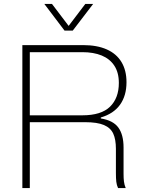

<svg xmlns="http://www.w3.org/2000/svg" viewBox="-20 -959 733 979"><path d="M94 -729H404Q475 -729 524.5 -707Q574 -685 599.5 -642.5Q625 -600 625 -540Q625 -471 592 -425Q559 -379 494 -360V-355Q557 -345 583.5 -308.5Q610 -272 610 -207V-73Q610 -50 612 -33.5Q614 -17 621 0H582Q575 -15 573 -32Q571 -49 571 -77V-200Q571 -248 557.5 -277.5Q544 -307 510 -321.5Q476 -336 414 -336H123V-371H400Q496 -371 541 -415Q586 -459 586 -536Q586 -589 563 -624Q540 -659 498.5 -676Q457 -693 400 -693H132V0H94ZM206 -939H245L330 -827L415 -939H455L351 -803H309Z"/></svg>

Font: Mona Sans VF XLt
Style: Regular
Weight: 200
Designer: Deni Anggara
Foundry: GitHub
Version: Version 2.000;Glyphs 3.2.3 (3260)